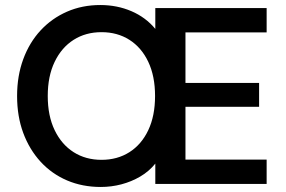

<svg xmlns="http://www.w3.org/2000/svg" viewBox="-20 -732 1137 764"><path d="M381 12Q308 12 247 -14Q186 -40 141.5 -88.5Q97 -137 72.5 -203Q48 -269 48 -350Q48 -430 72.5 -496.5Q97 -563 141.5 -611Q186 -659 246.5 -685.5Q307 -712 379 -712Q446 -712 503 -687.5Q560 -663 598 -617V-700H1041V-603H718V-402H1011V-307H718V-97H1041V0H598V-81Q573 -50 538 -29.5Q503 -9 463 1.5Q423 12 381 12ZM384 -96Q447 -96 495 -126.5Q543 -157 570 -214Q597 -271 597 -350Q597 -429 570 -486Q543 -543 495 -573.5Q447 -604 384 -604Q321 -604 273 -573.5Q225 -543 197.5 -486Q170 -429 170 -350Q170 -271 197.5 -214Q225 -157 273 -126.5Q321 -96 384 -96Z"/></svg>

Font: DM Sans 11pt SemiBold
Style: Regular
Weight: 600
Version: Version 4.004;gftools[0.9.30]